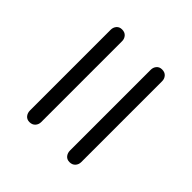

<svg xmlns="http://www.w3.org/2000/svg" viewBox="-29 -654 624 624"><g transform="rotate(-45 283.0 -342.0)"><path d="M70 -435Q70 -447 78.2 -453.8Q86.5 -460.5 98 -460.5H469Q480 -460.5 488 -453.8Q496 -447 496 -435Q496 -422 488 -415Q480 -408 469 -408H97Q86 -408 78 -415.2Q70 -422.5 70 -435ZM70 -251Q70 -263 78.2 -269.8Q86.5 -276.5 98 -276.5H469Q480 -276.5 488 -269.8Q496 -263 496 -251Q496 -238 488 -231Q480 -224 469 -224H97Q86 -224 78 -231.2Q70 -238.5 70 -251Z"/></g></svg>

Font: Fraunces 9pt S100 Light
Style: Regular
Weight: 300
Version: Version 1.000; ttfautohint (v1.8.3)